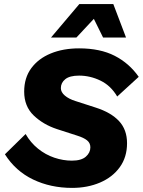

<svg xmlns="http://www.w3.org/2000/svg" viewBox="-20 -906 697 937"><path d="M332 11Q227 11 141.5 -30Q56 -71 4 -153L105 -252Q129 -210 165.5 -180.5Q202 -151 245 -136.5Q288 -122 331 -122Q377 -122 399 -141.5Q421 -161 421 -187Q421 -208 405 -221Q389 -234 357 -244L258 -276Q191 -298 144.5 -342.5Q98 -387 98 -459Q98 -526 132.5 -573Q167 -620 227.5 -645Q288 -670 366 -670Q469 -670 540 -633.5Q611 -597 657 -531L552 -435Q521 -488 470.5 -512.5Q420 -537 366 -537Q320 -537 298.5 -519.5Q277 -502 277 -476Q277 -456 296.5 -439.5Q316 -423 348 -413L447 -381Q522 -357 561 -315Q600 -273 600 -207Q600 -139 564.5 -90Q529 -41 468 -15Q407 11 332 11ZM533 -886 595 -723H483L438 -814L353 -723H229L367 -886Z"/></svg>

Font: Work Sans
Style: Bold Italic
Weight: 700
Italic angle: -13°
Designer: Wei Huang
Foundry: Wei Huang
Version: Version 2.010; ttfautohint (v1.8.3)